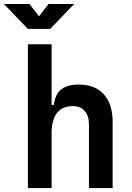

<svg xmlns="http://www.w3.org/2000/svg" viewBox="-65 -958 671 978"><path d="M77.1 0V-732.4H197.8V-423.8H209.5Q215.3 -476.1 245.8 -501.7Q276.4 -527.3 336.9 -527.3Q418.9 -527.3 463.9 -477.5Q508.8 -427.7 508.8 -336.9V0H388.2V-322.3Q388.2 -367.7 366.7 -392.6Q345.2 -417.5 306.6 -417.5Q197.8 -417.5 197.8 -276.4V0ZM77.1 -810.5 -44.9 -937.5H85.4L133.8 -875L182.1 -937.5H312.5L190.4 -810.5Z"/></svg>

Font: Caskaydia Cove SemiBold
Style: Regular
Weight: 600
Monospace: yes
Designer: Aaron Bell
Foundry: Saja Typeworks
Version: Version 4.300; ttfautohint (v1.8.3)